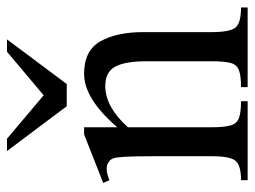

<svg xmlns="http://www.w3.org/2000/svg" viewBox="-108 -608 717 540"><g transform="rotate(-90 250.0 -338.5)"><path d="M498.5 0H274.4V-18.6Q307.6 -18.6 323 -24.9Q338.4 -31.2 342.8 -49.1Q347.2 -66.9 347.2 -101.1V-283.7Q347.2 -344.7 332 -372.6Q316.9 -400.4 277.3 -400.4Q219.2 -400.4 161.6 -336.9V-101.1Q161.6 -66.4 166.5 -48.6Q171.4 -30.8 187 -24.7Q202.6 -18.6 234.9 -18.6V0H12.7V-18.6Q54.7 -18.6 67.4 -34.2Q80.1 -49.8 80.1 -101.1V-267.6Q80.1 -320.8 78.6 -345.5Q77.1 -370.1 74 -378.2Q70.8 -386.2 65.4 -389.6Q48.8 -403.8 12.7 -388.7L4.9 -406.2L141.6 -460H161.6V-366.7Q241.7 -460 312 -460Q377.4 -460 403.3 -414.1Q429.2 -368.2 429.2 -293V-101.1Q429.2 -51.3 441.4 -34.9Q453.6 -18.6 498.5 -18.6ZM408.7 -676.8 283.2 -508.8H220.7L94.7 -676.8H129.4L251.5 -573.7L374 -676.8Z"/></g></svg>

Font: BabelStone Roman
Style: Regular
Weight: 400
Designer: Walt Agee, Victor Gaultney, Peter Martin, Debbi Hosken, Becca Hirsbrunner (SIL); Andrew West (BabelStone)
Foundry: BabelStone
Version: Version 16.000